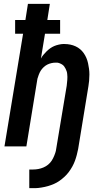

<svg xmlns="http://www.w3.org/2000/svg" viewBox="-20 -755 540 990"><path d="M131 215V119H151Q164 119 177.5 116.5Q191 114 204 108.5Q217 103 228 94Q239 85 246.5 73.5Q254 62 260 47Q266 32 268 23L324 -313Q325 -320 325.5 -328Q326 -336 327 -343.5Q328 -351 327.5 -358.5Q327 -366 326.5 -373.5Q326 -381 323.5 -388Q321 -395 318 -401Q315 -407 311 -412.5Q307 -418 301 -422Q295 -426 287 -429Q279 -432 274 -432H267Q256 -432 245 -429.5Q234 -427 224 -422Q214 -417 205 -408.5Q196 -400 190 -390.5Q184 -381 179.5 -368.5Q175 -356 173 -349L116 0H3L99 -581H58V-652H111L124 -735H237L224 -652H290V-581H212L191 -453Q196 -463 204 -472.5Q212 -482 220.5 -490.5Q229 -499 239 -506Q249 -513 259.5 -517.5Q270 -522 283.5 -525Q297 -528 305 -528H313Q328 -528 342.5 -525Q357 -522 370 -516Q383 -510 393.5 -501Q404 -492 412 -480.5Q420 -469 425.5 -456Q431 -443 434 -429Q437 -415 439 -400.5Q441 -386 441 -371Q441 -356 439.5 -338.5Q438 -321 436 -311L383 13Q380 28 376 43.5Q372 59 366.5 74Q361 89 353 103.5Q345 118 335 131.5Q325 145 312.5 156.5Q300 168 286.5 177.5Q273 187 258 193.5Q243 200 227.5 204.5Q212 209 193.5 212Q175 215 165 215Z"/></svg>

Font: Iosevka Custom
Style: Bold Italic
Weight: 700
Italic angle: -9°
Designer: Belleve Invis
Foundry: Belleve Invis
Version: Version 30.3.1; ttfautohint (v1.8.3)